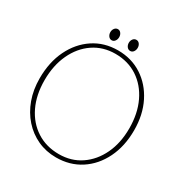

<svg xmlns="http://www.w3.org/2000/svg" viewBox="-188 -961 1068 1118"><g transform="rotate(30 346.0 -402.0)"><path d="M347 -709Q438 -709 508.8 -663Q579.5 -617 619.8 -536.5Q660 -456 660 -352.5Q660 -245 619.5 -162.8Q579 -80.5 507.8 -34.2Q436.5 12 344 12Q277 12 220 -14.2Q163 -40.5 120.8 -88Q78.5 -135.5 55.2 -199.8Q32 -264 32 -340Q32 -449 72.5 -532Q113 -615 184 -662Q255 -709 347 -709ZM630 -347.5Q630 -447.5 594 -523.2Q558 -599 493.5 -641.5Q429 -684 344 -684Q261 -684 197.2 -640.5Q133.5 -597 97.8 -520.5Q62 -444 62 -345Q62 -246 98 -171.2Q134 -96.5 198.8 -54.8Q263.5 -13 349 -13Q432 -13 495.2 -56Q558.5 -99 594.2 -174.2Q630 -249.5 630 -347.5ZM284 -741Q271 -741 262.5 -752.2Q254 -763.5 254 -778.5Q254 -793.5 262.5 -804.5Q271 -815.5 284 -815.5Q297 -815.5 305.2 -804.5Q313.5 -793.5 313.5 -778.5Q313.5 -763.5 305.2 -752.2Q297 -741 284 -741ZM408.5 -741Q395 -741 386.5 -752.2Q378 -763.5 378 -778.5Q378 -793.5 386.5 -804.5Q395 -815.5 408.5 -815.5Q421.5 -815.5 429.8 -804.5Q438 -793.5 438 -778.5Q438 -763.5 429.8 -752.2Q421.5 -741 408.5 -741Z"/></g></svg>

Font: Fraunces 144pt S100 Thin
Style: Regular
Weight: 100
Version: Version 1.000; ttfautohint (v1.8.3)